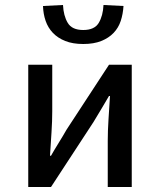

<svg xmlns="http://www.w3.org/2000/svg" viewBox="-20 -748 640 768"><path d="M93 0V-489H189V-303Q189 -265 186 -218.5Q183 -172 180 -125H184Q197 -148 215 -177Q233 -206 246 -229L416 -489H507V0H411V-185Q411 -224 414 -270.5Q417 -317 420 -364H416Q403 -341 385 -311.5Q367 -282 354 -260L184 0ZM313 -572Q271 -572 241 -584Q211 -596 191.5 -616.5Q172 -637 162.5 -664.5Q153 -692 152 -724L232 -728Q234 -685 251 -656.5Q268 -628 313 -628Q358 -628 375 -656.5Q392 -685 394 -728L474 -724Q472 -692 463 -664.5Q454 -637 434.5 -616.5Q415 -596 385 -584Q355 -572 313 -572Z"/></svg>

Font: SauceCodePro Nerd Font Mono
Style: Regular
Weight: 500
Monospace: yes
Designer: Paul D. Hunt, Teo Tuominen
Foundry: Adobe Systems Incorporated
Version: Version 2.030;PS 1.000;hotconv 16.6.51;makeotf.lib2.5.65220;